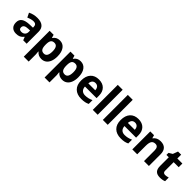

<svg xmlns="http://www.w3.org/2000/svg" viewBox="314 -2322 4125 4125"><g transform="rotate(45 2376.5 -260.0)"><path d="M528.8 0V-363.8C528.8 -494.1 448.2 -557.1 301.8 -557.1C225.1 -557.1 155.8 -540.5 92.8 -507.8L142.1 -407.2C201.2 -433.6 252.4 -446.8 295.9 -446.8C352.5 -446.8 380.9 -418.9 380.9 -363.8V-339.8L286.1 -336.9C122.6 -331.1 42 -278.8 42 -163.1C42 -107.9 57.1 -64.9 87.4 -35.2C117.2 -5.4 158.7 9.8 210.9 9.8C253.4 9.8 288.1 3.9 314.9 -8.8C341.3 -21 367.2 -42.5 392.1 -74.2H396L424.8 0ZM380.9 -208C380.9 -175.3 370.6 -148.9 350.1 -128.9C329.1 -108.9 301.8 -99.1 267.1 -99.1C218.8 -99.1 194.8 -120.1 194.8 -162.1C194.8 -220.7 236.8 -248.5 323.2 -251L380.9 -252.9Z M981.9 9.8C1024.4 9.8 1061.5 -1.5 1093.3 -23.9C1156.2 -68.8 1191.9 -157.2 1191.9 -273.9C1191.9 -362.3 1173.8 -431.6 1137.2 -481.4C1100.6 -531.2 1050.3 -556.2 985.8 -556.2C917.5 -556.2 865.7 -529.3 831.1 -475.1H824.2L803.2 -545.9H682.1V240.2H831.1V19C831.1 11.7 828.6 -14.6 823.2 -60.1H831.1C867.7 -13.7 918 9.8 981.9 9.8ZM938 -437C1008.3 -437 1040 -383.3 1040 -275.9C1040 -166 1006.8 -110.8 939.9 -110.8C864.3 -110.8 831.1 -157.7 831.1 -274.9V-291C832.5 -395 864.3 -437 938 -437Z M1614.7 9.8C1657.2 9.8 1694.3 -1.5 1726.1 -23.9C1789.1 -68.8 1824.7 -157.2 1824.7 -273.9C1824.7 -362.3 1806.6 -431.6 1770 -481.4C1733.4 -531.2 1683.1 -556.2 1618.7 -556.2C1550.3 -556.2 1498.5 -529.3 1463.9 -475.1H1457L1436 -545.9H1314.9V240.2H1463.9V19C1463.9 11.7 1461.4 -14.6 1456.1 -60.1H1463.9C1500.5 -13.7 1550.8 9.8 1614.7 9.8ZM1570.8 -437C1641.1 -437 1672.9 -383.3 1672.9 -275.9C1672.9 -166 1639.6 -110.8 1572.8 -110.8C1497.1 -110.8 1463.9 -157.7 1463.9 -274.9V-291C1465.3 -395 1497.1 -437 1570.8 -437Z M2194.8 9.8C2237.3 9.8 2273.4 6.8 2303.2 0.5C2333 -6.3 2360.8 -15.6 2386.7 -28.8V-144C2322.8 -114.3 2267.6 -101.1 2201.7 -101.1C2117.2 -101.1 2068.8 -151.4 2065.4 -235.8H2417.5V-308.1C2417.5 -385.7 2396 -446.3 2353 -490.2C2310.1 -534.2 2250 -556.2 2172.9 -556.2C2092.3 -556.2 2028.8 -531.2 1983.4 -481.4C1937.5 -431.2 1914.6 -360.4 1914.6 -269C1914.6 -180.2 1939.5 -111.3 1988.8 -63C2038.1 -14.6 2106.9 9.8 2194.8 9.8ZM2173.8 -450.2C2236.8 -450.2 2276.4 -408.7 2277.8 -335H2068.8C2074.2 -408.7 2110.8 -450.2 2173.8 -450.2Z M2687.5 -759.8H2538.6V0H2687.5Z M2992.7 -759.8H2843.8V0H2992.7Z M3396 9.8C3438.5 9.8 3474.6 6.8 3504.4 0.5C3534.2 -6.3 3562 -15.6 3587.9 -28.8V-144C3523.9 -114.3 3468.8 -101.1 3402.8 -101.1C3318.4 -101.1 3270 -151.4 3266.6 -235.8H3618.7V-308.1C3618.7 -385.7 3597.2 -446.3 3554.2 -490.2C3511.2 -534.2 3451.2 -556.2 3374 -556.2C3293.5 -556.2 3230 -531.2 3184.6 -481.4C3138.7 -431.2 3115.7 -360.4 3115.7 -269C3115.7 -180.2 3140.6 -111.3 3189.9 -63C3239.3 -14.6 3308.1 9.8 3396 9.8ZM3375 -450.2C3438 -450.2 3477.5 -408.7 3479 -335H3270C3275.4 -408.7 3312 -450.2 3375 -450.2Z M4243.7 -356C4243.7 -485.4 4176.8 -556.2 4049.8 -556.2C3975.6 -556.2 3915 -528.8 3881.8 -476.1H3873.5L3853.5 -545.9H3739.7V0H3888.7V-256.8C3888.7 -321.3 3897.9 -367.7 3916.5 -395.5C3935.1 -423.3 3965.3 -437 4006.8 -437C4067.9 -437 4094.7 -397.5 4094.7 -318.8V0H4243.7Z M4627 -108.9C4587.9 -108.9 4562 -128.4 4562 -170.9V-434.1H4714.8V-545.9H4562V-662.1H4466.8L4423.8 -546.9L4341.8 -497.1V-434.1H4413.1V-170.9C4413.1 -50.3 4464.8 9.8 4584 9.8C4638.2 9.8 4683.6 1.5 4720.7 -15.1V-126C4684.1 -114.7 4652.8 -108.9 4627 -108.9Z"/></g></svg>

Font: Noto Reveo Sans
Style: Bold
Weight: 700
Designer: Monotype Design team
Foundry: Monotype Imaging Inc.
Version: Version 1.04